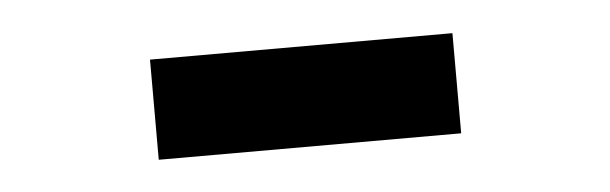

<svg xmlns="http://www.w3.org/2000/svg" viewBox="-25 -736 607 191"><g transform="rotate(-5 278.5 -640.0)"><path d="M128 -590V-690H430V-590Z"/></g></svg>

Font: Mada ExtraBold
Style: Regular
Weight: 800
Designer: Khaled Hosny
Version: Version 1.5